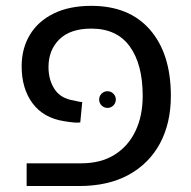

<svg xmlns="http://www.w3.org/2000/svg" viewBox="-20 -623 641 643"><path d="M69.2 0V-76.1H252.5Q317.2 -76.1 363.1 -104.4Q409 -132.8 433.4 -183.6Q457.9 -234.5 457.9 -301.9Q457.9 -407.5 414.7 -467.4Q371.5 -527.2 285.9 -527.2Q215.5 -527.2 178.9 -491.3Q142.4 -455.4 142.4 -398.6Q142.4 -355 163.1 -323.9Q183.8 -292.8 227.5 -286.4Q235.9 -284.2 243.1 -282.8Q250.2 -281.4 255.4 -281.4L248.8 -212.9Q239.6 -211.8 227 -212.8Q214.4 -213.9 194.9 -217.1Q125.2 -228 88.9 -277.3Q52.5 -326.6 52.5 -400.9Q52.5 -460.1 79.7 -505.8Q106.9 -551.5 159.1 -577.4Q211.4 -603.4 285.9 -603.4Q413 -603.4 482.6 -523.1Q552.2 -442.8 552.2 -301.9Q552.2 -210.8 515.8 -142.8Q479.2 -74.9 410.7 -37.4Q342.1 0 245 0ZM340.2 -261.6Q328.4 -261.6 320.2 -269.8Q312 -278 312 -289.9Q312 -301.1 320.2 -309.3Q328.4 -317.5 340.2 -317.5Q351.5 -317.5 359.7 -309.3Q367.9 -301.1 367.9 -289.9Q367.9 -278 359.7 -269.8Q351.5 -261.6 340.2 -261.6Z"/></svg>

Font: Noto Sans Hebrew Light
Style: Regular
Weight: 100
Version: Version 3.000